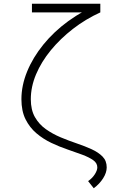

<svg xmlns="http://www.w3.org/2000/svg" viewBox="-20 -820 640 1022"><path d="M479 182 449 144Q471 129 484.5 108Q498 87 498 71Q498 48 476 32.5Q454 17 418 3.5Q382 -10 339 -24.5Q296 -39 253 -59.5Q210 -80 174 -110.5Q138 -141 116 -185Q94 -229 94 -292Q94 -365 124.5 -439.5Q155 -514 211 -583Q267 -652 344 -708Q421 -764 514 -800V-754H150V-800H514V-754Q435 -718 368 -666Q301 -614 250.5 -552.5Q200 -491 172 -424.5Q144 -358 144 -292Q144 -235 166 -196.5Q188 -158 224 -132.5Q260 -107 303 -89Q346 -71 389 -56.5Q432 -42 468 -25.5Q504 -9 526 13.5Q548 36 548 71Q548 99 529 129Q510 159 479 182Z"/></svg>

Font: Victor Mono Thin
Style: Regular
Weight: 100
Monospace: yes
Designer: Rune Bjørnerås
Version: Version 1.561;gftools[0.9.30]